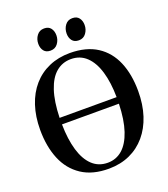

<svg xmlns="http://www.w3.org/2000/svg" viewBox="-169 -1070 1050 1201"><g transform="rotate(-20 356.0 -470.0)"><path d="M349.5 11.5Q240 12 168 -35.8Q96 -83.5 61 -168.2Q26 -253 26 -363.5Q26 -452.5 49.8 -524.2Q73.5 -596 118 -647Q162.5 -698 225 -725.2Q287.5 -752.5 364.5 -752.5Q473.5 -752 544.5 -706Q615.5 -660 650.5 -577Q685.5 -494 685.5 -382.5Q685.5 -293.5 662 -221.2Q638.5 -149 594.2 -97Q550 -45 488.2 -17Q426.5 11 349.5 11.5ZM354.5 -26Q410.5 -26 452 -62.2Q493.5 -98.5 517.8 -170.8Q542 -243 545 -349.5H166Q167.5 -249.5 189 -177Q210.5 -104.5 252 -65.2Q293.5 -26 354.5 -26ZM166 -393H545.5Q544.5 -491 523 -563.2Q501.5 -635.5 459.8 -675Q418 -714.5 357 -714.5Q300.5 -714.5 258.5 -679.2Q216.5 -644 192.8 -572.5Q169 -501 166 -393ZM257 -807.5Q228 -807.5 213.5 -826.2Q199 -845 199 -873Q199 -904.5 216.8 -928.2Q234.5 -952 265 -952H266Q295 -952 309.5 -933Q324 -914 324 -886Q324 -855.5 306.5 -831.5Q289 -807.5 258 -807.5ZM445.5 -807.5Q416.5 -807.5 402 -826.2Q387.5 -845 387.5 -873Q387.5 -904.5 405 -928.2Q422.5 -952 453 -952H454Q483 -952 497.5 -933Q512 -914 512 -886Q512 -855.5 494.5 -831.5Q477 -807.5 446.5 -807.5Z"/></g></svg>

Font: Merriweather 96pt SemiBold
Style: Regular
Weight: 600
Version: Version 2.100